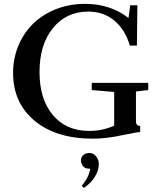

<svg xmlns="http://www.w3.org/2000/svg" viewBox="-20 -696 799 982"><path d="M455.1 13.2Q266.6 13.2 156.7 -78.6Q46.9 -170.4 46.9 -322.8Q46.9 -397.9 74.5 -463.4Q102.1 -528.8 150.4 -575.7Q198.7 -622.6 267.1 -649.4Q335.4 -676.3 414.6 -676.3Q544.4 -676.3 637.2 -604L646 -668.9H682.6L680.2 -462.9H644Q620.1 -544.9 564.7 -590.8Q509.3 -636.7 431.2 -636.7Q319.3 -636.7 250.7 -552.2Q182.1 -467.8 182.1 -327.6Q182.1 -189 250.2 -107.7Q318.4 -26.4 436 -26.4Q504.4 -26.4 564 -53.2V-225.6L449.2 -235.4V-272H738.3V-235.4L675.3 -228V-76.7Q675.3 -51.8 696.8 -51.8V-20.5Q681.6 -20.5 609.9 -5.4Q523.4 13.2 455.1 13.2ZM408.2 265.6 398.4 253.4Q433.1 213.9 441.9 167H438.5Q414.6 167 404.3 153.6Q394 140.1 394 124Q394 107.9 406 97.2Q418 86.4 437 86.4Q458 86.4 471.7 103.8Q485.4 121.1 485.4 144Q485.4 174.8 465.3 208Q445.3 241.2 408.2 265.6Z"/></svg>

Font: Elstob 8pt Medium
Style: Regular
Weight: 500
Designer: Peter S. Baker
Version: Version 1.015